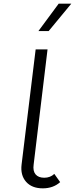

<svg xmlns="http://www.w3.org/2000/svg" viewBox="-20 -1020 410 1050"><path d="M190 -850 301 -1000H370L246 -850ZM214 10Q154 10 122.5 -26Q91 -62 98 -120L175 -750H240L164 -120Q159 -85 174.5 -66.5Q190 -48 222 -48Q255 -48 277 -69L309 -24Q271 10 214 10Z"/></svg>

Font: Orkney Light
Style: LightItalic
Weight: 300
Designer: Samuel Oakes and Alfredo Marco Pradil
Foundry: Alfredo Marco Pradil
Version: 1.0; ttfautohint (v1.5)